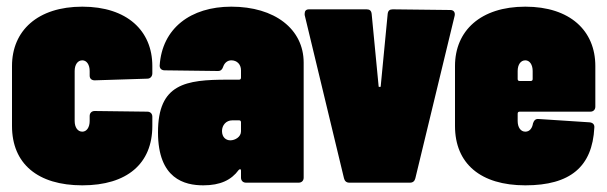

<svg xmlns="http://www.w3.org/2000/svg" viewBox="-20 -548 1820 576"><path d="M227 8C361 8 437 -57 437 -170V-198C437 -207 431 -213 422 -213L264 -215C255 -215 249 -209 249 -200V-185C249 -166 240 -153 227 -153C213 -153 204 -166 204 -185V-335C204 -354 213 -367 227 -367C240 -367 249 -354 249 -335V-321C249 -312 255 -307 264 -307L422 -312C431 -312 437 -319 437 -328V-350C437 -456 361 -528 227 -528C93 -528 16 -456 16 -350V-170C16 -57 93 8 227 8Z M674 -528C552 -528 466 -463 459 -351C459 -342 465 -337 474 -337L634 -335C643 -335 647 -340 650 -349C654 -360 663 -367 674 -367C691 -367 703 -355 703 -337V-315C703 -311 701 -309 697 -309H663C537 -309 454 -297 454 -151C454 -11 534 8 590 8C641 8 674 -8 696 -38C700 -42 703 -41 703 -36V-15C703 -6 709 0 718 0H876C885 0 891 -6 891 -15V-360C891 -461 804 -528 674 -528ZM671 -127C658 -127 646 -136 646 -155C646 -172 658 -187 677 -187H697C701 -187 703 -185 703 -181V-154C703 -137 685 -127 671 -127Z M1028 0H1210C1219 0 1224 -5 1226 -13L1344 -501C1346 -511 1341 -518 1331 -518L1158 -520C1149 -520 1144 -516 1143 -506L1122 -288C1122 -287 1116 -287 1116 -288L1095 -506C1094 -516 1089 -520 1080 -520H907C898 -520 894 -515 894 -507C894 -506 894 -504 894 -503L1012 -13C1014 -5 1019 0 1028 0Z M1766 -228V-350C1766 -456 1690 -528 1556 -528C1422 -528 1345 -456 1345 -350V-170C1345 -57 1422 8 1556 8C1691 8 1757 -48 1763 -165C1764 -175 1758 -180 1749 -181L1596 -191C1587 -192 1582 -187 1579 -178C1577 -165 1570 -153 1556 -153C1542 -153 1533 -166 1533 -185V-207C1533 -211 1535 -213 1539 -213H1751C1760 -213 1766 -219 1766 -228ZM1556 -367C1569 -367 1578 -354 1578 -335V-311C1578 -307 1576 -305 1572 -305H1539C1535 -305 1533 -307 1533 -311V-335C1533 -354 1542 -367 1556 -367Z"/></svg>

Font: Barlow Condensed Black
Style: Regular
Weight: 900
Width: 3
Designer: Jeremy Tribby
Foundry: Tribby Type
Version: Version 1.422;hotconv 1.0.109;makeotfexe 2.5.65596